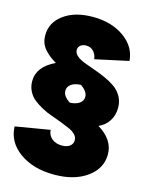

<svg xmlns="http://www.w3.org/2000/svg" viewBox="-128 -741 797 1033"><g transform="rotate(15 270.0 -225.0)"><path d="M275.9 211.9Q159.2 211.9 83 157.5Q6.8 103 3.9 16.1L195.8 -16.1Q198.2 14.2 220 32Q241.7 49.8 275.9 49.8Q303.7 49.8 319.8 37.4Q335.9 24.9 335.9 3.9Q335.9 -12.2 323 -26.1Q310.1 -40 288.6 -49.6Q267.1 -59.1 239.7 -69.8Q212.4 -80.6 184.1 -90.1Q155.8 -99.6 128.4 -114.3Q101.1 -128.9 79.6 -145.8Q58.1 -162.6 45.2 -188Q32.2 -213.4 32.2 -244.1Q32.2 -325.2 129.9 -371.1Q85.9 -396.5 61 -427Q36.1 -457.5 36.1 -500Q36.1 -571.8 97.9 -616.9Q159.7 -662.1 259.8 -662.1Q363.8 -662.1 434.1 -611.8Q504.4 -561.5 509.8 -483.9L324.2 -443.8Q320.3 -471.7 304.2 -487.8Q288.1 -503.9 264.2 -503.9Q244.6 -503.9 232.4 -493.9Q220.2 -483.9 220.2 -467.8Q220.2 -450.2 236.6 -436Q252.9 -421.9 279.1 -411.6Q305.2 -401.4 336.7 -390.6Q368.2 -379.9 399.7 -366Q431.2 -352.1 457.3 -334.2Q483.4 -316.4 499.8 -288.1Q516.1 -259.8 516.1 -224.1Q516.1 -182.6 495.6 -150.9Q475.1 -119.1 439 -103Q527.8 -49.8 527.8 32.2Q527.8 110.8 457.8 161.4Q387.7 211.9 275.9 211.9ZM217.8 -240.2Q217.8 -209.5 257.8 -184.1Q291 -185.5 310.5 -199.2Q330.1 -212.9 330.1 -235.8Q330.1 -265.6 291 -292Q257.8 -291 237.8 -277.1Q217.8 -263.2 217.8 -240.2Z"/></g></svg>

Font: Apfel Grotezk Satt
Style: Regular
Weight: 900
Designer: Luigi Gorlero
Foundry: © 2023, Luigi Gorlero & Collletttivo
Version: Version 2.000;Glyphs 3.2 (3217)